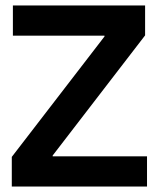

<svg xmlns="http://www.w3.org/2000/svg" viewBox="-20 -680 579 700"><path d="M23 0V-108L361 -547V-550H27V-660H509V-551L172 -113V-110H516V0Z"/></svg>

Font: Bricolage Grotesque 48pt SemiBold
Style: Regular
Weight: 600
Designer: Mathieu Triay
Foundry: Atelier Triay
Version: Version 1.000; ttfautohint (v1.8.4.7-5d5b);gftools[0.9.32]